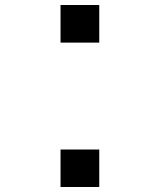

<svg xmlns="http://www.w3.org/2000/svg" viewBox="-20 -746 640 766"><path d="M376 -149.5V0H221.5V-149.5ZM376 -726V-576H221.5V-726Z"/></svg>

Font: JuliaMono SemiBoldItalic
Style: Regular
Weight: 600
Italic angle: -9°
Monospace: yes
Designer: cormullion
Foundry: corm
Version: Version 0.049; ttfautohint (v1.8.4)